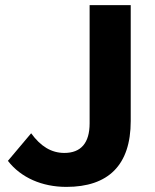

<svg xmlns="http://www.w3.org/2000/svg" viewBox="-20 -720 608 752"><path d="M240 12C404 12 492 -73 492 -246V-700H331V-237C331 -160 297 -121 232 -121C181 -121 139 -147 102 -198L11 -90C62 -24 145 12 240 12Z"/></svg>

Font: AWKNG-Font
Style: Bold
Weight: 700
Designer: Awakening Church
Foundry: Awakening Church
Version: Version 1.700;PS 001.700;hotconv 1.0.88;makeotf.lib2.5.64775